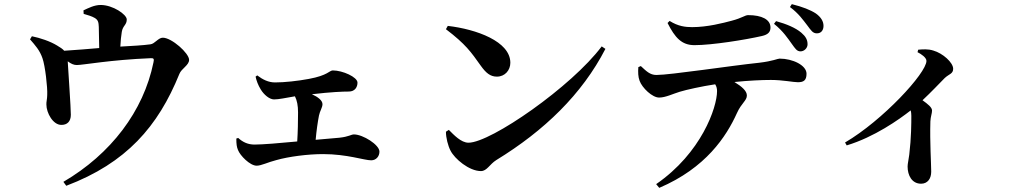

<svg xmlns="http://www.w3.org/2000/svg" viewBox="-20 -829 4920 927"><path d="M384 -762C404 -756 423 -751 438 -742C454 -732 456 -721 457 -699L459 -597C408 -593 345 -587 290 -584C283 -592 273 -599 256 -609C222 -630 173 -646 134 -654L125 -639C151 -609 172 -586 185 -548C198 -512 210 -406 208 -371C208 -352 203 -335 204 -324C204 -284 236 -225 277 -226C304 -226 322 -242 322 -275C322 -312 310 -478 307 -533C323 -521 336 -515 351 -515C381 -515 512 -540 707 -548C722 -549 725 -545 721 -528C673 -292 515 -85 286 49L300 68C590 -42 743 -218 846 -472C856 -498 893 -514 893 -540C893 -572 809 -647 766 -647C744 -647 727 -617 706 -615C671 -610 614 -607 561 -604C562 -629 565 -657 568 -675C573 -706 592 -708 592 -735C592 -759 525 -805 466 -805C435 -805 407 -790 383 -779Z M1121 -160C1121 -133 1123 -119 1129 -105C1139 -78 1187 -29 1219 -29C1242 -29 1274 -46 1314 -56C1374 -73 1466 -85 1540 -85C1655 -85 1739 -55 1772 -55C1796 -55 1812 -74 1812 -97C1812 -130 1732 -180 1689 -180C1675 -180 1665 -169 1618 -164L1504 -154C1508 -199 1514 -240 1520 -271C1524 -292 1537 -310 1537 -326C1537 -344 1515 -361 1486 -374C1580 -385 1636 -387 1664 -387C1694 -387 1706 -409 1706 -430C1706 -457 1634 -489 1587 -489C1570 -489 1564 -465 1471 -448C1418 -438 1353 -431 1308 -431C1276 -431 1248 -445 1222 -465L1214 -459C1218 -440 1226 -418 1239 -397C1254 -372 1281 -349 1303 -349C1327 -349 1356 -356 1404 -364C1414 -344 1419 -320 1419 -286C1419 -244 1418 -191 1415 -146C1331 -138 1247 -131 1209 -131C1178 -131 1153 -142 1130 -163Z M2142 -704 2133 -688C2229 -615 2254 -578 2301 -512C2326 -477 2347 -459 2379 -459C2418 -459 2444 -490 2444 -526C2444 -629 2280 -688 2142 -704ZM2885 -605C2741 -412 2350 -140 2242 -140C2206 -140 2171 -178 2147 -202L2133 -193C2133 -164 2143 -125 2155 -102C2175 -62 2245 -3 2302 -3C2331 -3 2344 -36 2376 -56C2608 -198 2790 -374 2903 -593Z M3803 -617C3819 -595 3827 -581 3845 -581C3863 -581 3879 -597 3879 -615C3879 -637 3870 -653 3849 -671C3821 -695 3777 -713 3727 -727L3717 -714C3762 -678 3784 -643 3803 -617ZM3878 -706C3896 -682 3904 -668 3924 -668C3947 -668 3956 -686 3956 -704C3956 -726 3944 -746 3919 -764C3893 -781 3855 -796 3803 -809L3794 -795C3836 -764 3857 -733 3878 -706ZM3658 -655C3690 -662 3700 -676 3700 -696C3700 -735 3658 -756 3592 -756C3577 -756 3563 -742 3513 -729C3472 -718 3395 -698 3322 -698C3289 -698 3254 -702 3213 -728L3203 -718C3239 -647 3271 -611 3333 -611C3418 -611 3579 -637 3658 -655ZM3163 78C3388 -18 3487 -170 3538 -283C3560 -332 3586 -343 3586 -368C3586 -390 3562 -411 3526 -433C3594 -440 3658 -443 3702 -443C3759 -443 3810 -432 3832 -432C3859 -432 3874 -440 3874 -473C3874 -514 3807 -546 3744 -546C3734 -546 3713 -534 3645 -526C3510 -512 3216 -467 3149 -467C3118 -467 3100 -486 3074 -510L3062 -505C3060 -481 3061 -457 3068 -439C3080 -405 3130 -357 3163 -358C3193 -358 3229 -376 3262 -386C3295 -396 3367 -412 3433 -422C3440 -411 3442 -400 3442 -389C3442 -310 3366 -90 3148 60Z M4410 -577C4428 -568 4453 -551 4453 -535C4453 -476 4241 -247 4060 -141L4068 -127C4201 -167 4321 -252 4377 -296C4379 -288 4380 -280 4380 -270C4380 -236 4380 -165 4370 -82C4367 -57 4362 -39 4362 -25C4362 18 4383 58 4427 58C4459 58 4476 33 4476 0C4476 -38 4469 -143 4472 -243C4473 -266 4480 -281 4480 -295C4480 -311 4460 -326 4434 -345C4478 -386 4515 -426 4541 -452C4562 -472 4582 -472 4582 -497C4582 -527 4532 -572 4486 -585C4461 -593 4435 -591 4413 -589Z"/></svg>

Font: Noto Serif SC
Style: Bold
Weight: 700
Designer: Ryoko NISHIZUKA 西塚涼子 (kana & ideographs); Frank Grießhammer (Latin, Greek & Cyrillic); Wenlong ZHANG 张文龙 (bopomofo); San
Foundry: Adobe
Version: Version 2.001;hotconv 1.1.0;makeotfexe 2.6.0